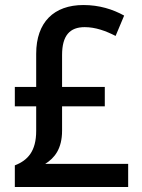

<svg xmlns="http://www.w3.org/2000/svg" viewBox="-20 -744 566 764"><path d="M312 -724C195 -724 124 -656 124 -530V-398H39V-321H124V-223C124 -143 91 -106 39 -86V0H490V-92H160C197 -115 227 -152 227 -224V-321H397V-398H227V-525C227 -603 258 -636 317 -636C360 -636 401 -621 440 -601L474 -682C429 -707 375 -724 312 -724Z"/></svg>

Font: Noto Sans Lao SemiCondensed Medium
Style: Regular
Weight: 500
Width: 4
Designer: Monotype Design Team
Foundry: Monotype Imaging Inc.
Version: Version 2.003